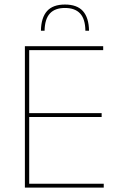

<svg xmlns="http://www.w3.org/2000/svg" viewBox="-20 -848 547 868"><path d="M92.5 0V-639H112V0ZM99 0V-17.5H449V0ZM102.5 -319V-336.5H439.5V-319ZM98 -621.5V-639H446.5V-621.5ZM273.5 -827.5Q328.5 -827.5 355 -797.8Q381.5 -768 382.5 -709H366Q365.5 -762 342.2 -787Q319 -812 273.5 -812Q228.5 -812 205.5 -787Q182.5 -762 181.5 -709H165Q166 -768 192.5 -797.8Q219 -827.5 273.5 -827.5Z"/></svg>

Font: Anek Latin Medium Thin
Style: Regular
Weight: 250
Version: Version 1.003